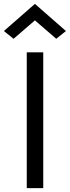

<svg xmlns="http://www.w3.org/2000/svg" viewBox="-58 -970 360 990"><path d="M122 -865 12 -770 -38 -810 122 -950 282 -810 232 -770ZM80 -700H165V0H80Z"/></svg>

Font: Von Book
Style: Regular
Weight: 400
Version: Version 4.000; ttfautohint (v1.8.4.7-5d5b)